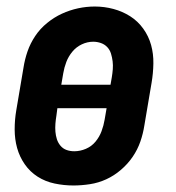

<svg xmlns="http://www.w3.org/2000/svg" viewBox="-20 -561 540 589"><path d="M205 8Q176 8 147.5 2Q119 -4 95.5 -19Q72 -34 56 -57Q40 -80 32.5 -107Q25 -134 25 -164Q25 -194 30 -223L52 -353Q56 -379 64.5 -403.5Q73 -428 88 -450.5Q103 -473 124.5 -490.5Q146 -508 170 -519Q194 -530 219.5 -535.5Q245 -541 271 -541Q300 -541 328 -533.5Q356 -526 379.5 -511Q403 -496 419.5 -473Q436 -450 443.5 -423Q451 -396 450.5 -366Q450 -336 445 -307L423 -177Q419 -151 410.5 -126.5Q402 -102 387 -80Q372 -58 351 -40Q330 -22 306 -11Q282 0 256 4Q230 8 205 8ZM168 -301H319L323 -324Q325 -336 326 -348.5Q327 -361 325.5 -373Q324 -385 320.5 -396.5Q317 -408 309 -416.5Q301 -425 289.5 -429Q278 -433 266 -433Q248 -433 231 -425Q214 -417 202 -402.5Q190 -388 183.5 -371Q177 -354 174 -336ZM208 -97Q226 -97 243.5 -104.5Q261 -112 273 -126.5Q285 -141 291.5 -158.5Q298 -176 301 -194L307 -229H156L153 -206Q151 -194 150 -181.5Q149 -169 150 -157Q151 -145 154.5 -134Q158 -123 165.5 -114Q173 -105 184 -101Q195 -97 208 -97Z"/></svg>

Font: Iosevka Curly XBdObl
Style: Regular
Weight: 800
Italic angle: -9°
Monospace: yes
Designer: Belleve Invis
Foundry: Belleve Invis
Version: Version 11.1.0; ttfautohint (v1.8.3)